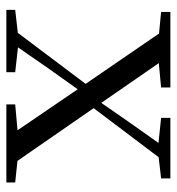

<svg xmlns="http://www.w3.org/2000/svg" viewBox="4 -560 556 604"><g transform="rotate(90 282.0 -258.0)"><path d="M11 0V-27.8L98.4 -37.8H118.2L207.1 -27.8V0ZM56.2 0 269.9 -284.1 291.1 -264.1H289L195.4 -132.5L103.6 0ZM308.4 0V-27.8L428.6 -38.6H450.7L553.9 -27.8V0ZM295.2 -241.4 275.4 -262.6H278.5L366.9 -389.8L456.1 -516H502.4ZM413.7 0 252.9 -236.1 61 -516H153.4L310.5 -288.7L510.3 0ZM17.6 -486.8V-516H255.1V-486.8L152.8 -477.1H117.9ZM350.8 -486.8V-516H541.2V-486.8L459.9 -477.4H441.1Z"/></g></svg>

Font: Noto Serif JP
Style: Regular
Weight: 200
Designer: Ryoko NISHIZUKA 西塚涼子 (kana & ideographs); Frank Grießhammer (Latin, Greek & Cyrillic); Wenlong ZHANG 张文龙 (bopomofo); San
Foundry: Adobe
Version: Version 2.001;hotconv 1.1.0;makeotfexe 2.6.0